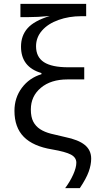

<svg xmlns="http://www.w3.org/2000/svg" viewBox="-20 -780 515 996"><path d="M417 -368H330Q244 -368 192 -324.5Q140 -281 140 -212Q140 -173 152.5 -149Q165 -125 188 -110Q211 -95 244 -86.5Q277 -78 318 -69Q387 -55 420 -28Q453 -1 453 43Q453 75 440 111Q427 147 394 196H318Q344 161 360 125Q376 89 376 64Q376 37 348 22Q320 7 250 -5Q152 -21 103.5 -70Q55 -119 55 -205Q55 -273 93.5 -324.5Q132 -376 195 -395V-401Q89 -432 89 -538Q89 -595 123 -633.5Q157 -672 238 -697Q175 -691 119 -691H86V-760H427V-696H402Q338 -696 283.5 -676.5Q229 -657 198 -621.5Q167 -586 167 -540Q167 -484 208 -457.5Q249 -431 334 -431H417Z"/></svg>

Font: Stephens Clock
Style: Regular
Weight: 400
Designer: Peter Wiegel (catfonts.de) with slight modifications by DT1.org
Version: Version 0.9.1